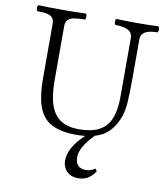

<svg xmlns="http://www.w3.org/2000/svg" viewBox="-97 -745 923 1076"><g transform="rotate(10 364.5 -207.5)"><path d="M149.9 -111.3Q130.4 -170.4 130.4 -263.7V-575.2Q130.4 -598.1 120.1 -610.4Q109.9 -622.6 89.6 -627Q69.3 -631.3 35.2 -631.3Q32.2 -631.3 30.3 -636.7Q28.3 -642.1 28.3 -648.9Q28.3 -655.8 30.3 -660.6Q32.2 -665.5 35.2 -665.5Q90.8 -663.1 168.9 -663.1Q247.1 -663.1 302.7 -665.5Q305.7 -665.5 307.6 -660.2Q309.6 -654.8 309.6 -647.9Q309.6 -641.1 307.6 -636.2Q305.7 -631.3 302.7 -631.3Q264.6 -631.3 242.2 -627Q219.7 -622.6 208 -610.4Q196.3 -598.1 196.3 -575.2V-263.7Q196.3 -178.2 215.3 -124.5Q234.4 -70.8 274.2 -45.4Q314 -20 377.9 -20Q447.8 -20 491.2 -42.7Q534.7 -65.4 555.2 -113.3Q575.7 -161.1 575.7 -237.8V-575.2Q575.7 -631.3 479 -631.3Q476.1 -631.3 474.1 -636.7Q472.2 -642.1 472.2 -648.9Q472.2 -655.8 474.1 -660.6Q476.1 -665.5 479 -665.5Q528.3 -663.1 597.7 -663.1Q666.5 -663.1 715.8 -665.5Q718.8 -665.5 720.7 -660.2Q722.7 -654.8 722.7 -647.9Q722.7 -641.1 720.7 -636.2Q718.8 -631.3 715.8 -631.3Q624 -631.3 624 -575.2V-356Q624 -264.6 620.1 -212.2Q616.2 -159.7 600.6 -122.6Q580.6 -73.7 550.5 -43.7Q520.5 -13.7 471.7 0.5Q395.5 77.6 395.5 134.8Q395.5 198.2 455.6 198.2Q484.4 198.2 505.9 181.2Q516.1 185.5 516.1 198.2Q494.1 227.1 471.9 239Q449.7 251 417.5 251Q392.1 251 372.6 239.5Q353 228 342.5 208.5Q332 189 332 166Q332 91.3 418.9 10.7Q392.1 13.2 367.7 13.2Q279.3 13.2 225.8 -15.4Q172.4 -43.9 149.9 -111.3Z"/></g></svg>

Font: JuniusX Light
Style: Regular
Weight: 300
Designer: Peter S. Baker
Foundry: Briery Creek Software
Version: Version 1.008